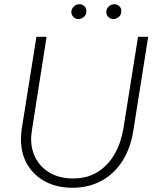

<svg xmlns="http://www.w3.org/2000/svg" viewBox="-20 -874 730 907"><path d="M322 13Q251 13 196.5 -15Q142 -43 110.5 -94.5Q79 -146 79 -217Q79 -229 80 -241.5Q81 -254 83 -267L152 -700H200L131 -260Q130 -250 128.5 -239.5Q127 -229 127 -219Q127 -163 152 -120.5Q177 -78 221.5 -54.5Q266 -31 325 -31Q393 -31 442 -62Q491 -93 521.5 -146.5Q552 -200 563 -267L632 -700H680L610 -258Q597 -174 558.5 -113.5Q520 -53 459.5 -20Q399 13 322 13ZM516 -784Q501 -784 491.5 -794Q482 -804 482 -818Q482 -831 493 -842.5Q504 -854 520 -854Q534 -854 543.5 -845Q553 -836 553 -822Q553 -803 540.5 -793.5Q528 -784 516 -784ZM351 -784Q336 -784 326.5 -794Q317 -804 317 -818Q317 -831 328 -842.5Q339 -854 355 -854Q369 -854 378.5 -845Q388 -836 388 -822Q388 -803 375.5 -793.5Q363 -784 351 -784Z"/></svg>

Font: MuseoModerno ExtraLight
Style: Italic
Weight: 250
Italic angle: -9°
Designer: Pablo Cosgaya, Héctor Gatti, Marcela Romero, and the Authors of The MuseoModerno Project.
Foundry: Omnibus-Type Team
Version: Version 1.003